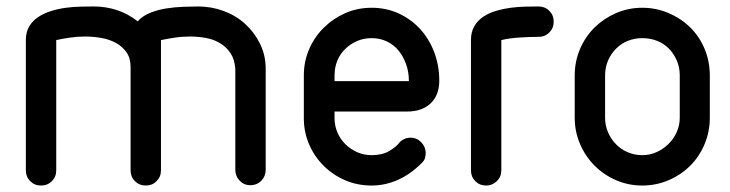

<svg xmlns="http://www.w3.org/2000/svg" viewBox="-20 -574 2258 594"><path d="M154 -47Q154 -27 140.5 -13.5Q127 0 107 0Q87 0 73.5 -13.5Q60 -27 60 -47V-450Q60 -475 70.5 -492.5Q81 -510 98.5 -521.5Q116 -533 138.5 -540Q161 -547 184 -550Q207 -553 230 -553.5Q253 -554 270 -554Q308 -554 342.5 -542.5Q377 -531 406 -508Q421 -525 445 -534.5Q469 -544 495 -548Q521 -552 547 -553Q573 -554 593 -554Q634 -554 672 -540Q710 -526 738.5 -500Q767 -474 784.5 -438.5Q802 -403 802 -361V-49Q802 -29 788.5 -15Q775 -1 754 -1Q735 -1 721.5 -15Q708 -29 708 -49V-361Q706 -390 693.5 -409Q681 -428 661.5 -440Q642 -452 617.5 -456.5Q593 -461 567 -461Q543 -461 520.5 -457.5Q498 -454 478 -450V-47Q478 -27 464.5 -13.5Q451 0 431 0Q411 0 397.5 -13.5Q384 -27 384 -47V-367Q384 -394 371.5 -412Q359 -430 339 -441Q319 -452 294 -456.5Q269 -461 243 -461Q219 -461 195.5 -457.5Q172 -454 154 -450Z M1015 -323H1111H1175H1212H1232H1240H1245Q1245 -351 1236.5 -375Q1228 -399 1213.5 -417Q1199 -435 1177.5 -445.5Q1156 -456 1130 -456Q1105 -456 1084.5 -447Q1064 -438 1048 -422.5Q1032 -407 1023.5 -386Q1015 -365 1015 -341ZM1215 -132Q1222 -140 1231 -144Q1240 -148 1250 -148Q1270 -148 1283.5 -133.5Q1297 -119 1297 -101Q1297 -94 1295 -86Q1293 -78 1287 -72Q1252 -36 1212 -18Q1172 0 1130 0Q1086 0 1048.5 -16Q1011 -32 982 -60.5Q953 -89 936.5 -127Q920 -165 920 -208V-341Q920 -384 936.5 -422Q953 -460 982 -488.5Q1011 -517 1048.5 -533.5Q1086 -550 1130 -550Q1174 -550 1212 -533Q1250 -516 1278.5 -485.5Q1307 -455 1323 -413.5Q1339 -372 1339 -324Q1339 -280 1312.5 -254.5Q1286 -229 1240 -229H1015V-208Q1015 -185 1024 -164Q1033 -143 1049 -127.5Q1065 -112 1085.5 -103Q1106 -94 1130 -94Q1163 -94 1184.5 -107Q1206 -120 1215 -132Z M1531 -47Q1531 -27 1517 -13.5Q1503 0 1484 0Q1464 0 1450.5 -13.5Q1437 -27 1437 -47V-450Q1437 -475 1447.5 -493Q1458 -511 1475.5 -522.5Q1493 -534 1515 -540.5Q1537 -547 1560 -550Q1583 -553 1606 -553.5Q1629 -554 1646 -554Q1666 -554 1679.5 -540.5Q1693 -527 1693 -507Q1693 -487 1679.5 -473.5Q1666 -460 1646 -460Q1621 -460 1588.5 -458Q1556 -456 1531 -450Z M1758 -340Q1758 -384 1774.5 -422.5Q1791 -461 1819.5 -489Q1848 -517 1886 -533.5Q1924 -550 1967 -550Q2010 -550 2048.5 -533.5Q2087 -517 2115.5 -489Q2144 -461 2160 -422.5Q2176 -384 2176 -340V-210Q2176 -167 2160 -128.5Q2144 -90 2115.5 -61.5Q2087 -33 2048.5 -16.5Q2010 0 1967 0Q1924 0 1886 -16.5Q1848 -33 1819.5 -61.5Q1791 -90 1774.5 -128.5Q1758 -167 1758 -210ZM1852 -210Q1852 -186 1861 -165Q1870 -144 1885.5 -128Q1901 -112 1922 -103Q1943 -94 1967 -94Q1990 -94 2010.5 -103Q2031 -112 2047.5 -128Q2064 -144 2073.5 -165Q2083 -186 2083 -210V-341Q2083 -366 2073.5 -387.5Q2064 -409 2048.5 -424.5Q2033 -440 2012 -448Q1991 -456 1967 -456Q1944 -456 1923.5 -448Q1903 -440 1887 -424.5Q1871 -409 1861.5 -387.5Q1852 -366 1852 -340Z"/></svg>

Font: VDS
Style: Regular
Weight: 400
Designer: artmaker
Foundry: artmaker
Version: Version 1.000 2009 initial release